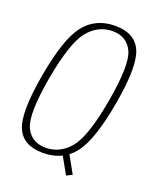

<svg xmlns="http://www.w3.org/2000/svg" viewBox="-140 -761 736 910"><g transform="rotate(20 228.5 -306.5)"><path d="M305.5 67.5 258.5 -16.5Q218 4 165 4Q65.5 4 33.8 -68Q2 -140 36.5 -337.5Q71 -534.5 127.5 -607Q184 -679.5 283.2 -679.5Q382.5 -679.5 414.2 -606.5Q446 -533.5 411.5 -337.5Q377 -140 320.5 -68Q305 -48 286 -33.5L334 53ZM169 -23.5Q241.5 -23.5 291.8 -85Q342 -146.5 375.5 -337.5Q409 -528.5 380.5 -590Q352 -651.5 279.5 -651.5Q207 -651.5 156.8 -590Q106.5 -528.5 72.5 -337.5Q39 -146.5 67.8 -85Q96.5 -23.5 169 -23.5Z"/></g></svg>

Font: Anybody ExtraLight
Style: Italic
Weight: 200
Italic angle: -10°
Designer: Tyler Finck
Foundry: Etcetera Type Company
Version: Version 1.010; ttfautohint (v1.8.3) -l 8 -r 50 -G 200 -x 14 